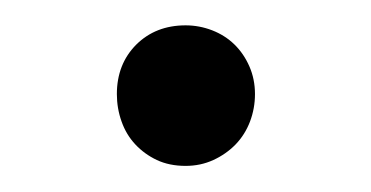

<svg xmlns="http://www.w3.org/2000/svg" viewBox="-20 -115 290 150"><path d="M179.2 -41.5Q179.2 -30.3 175.3 -20Q171.4 -9.8 164.1 -2.2Q156.7 5.4 146.7 10Q136.7 14.6 125 14.6Q112.3 14.6 102.5 10Q92.8 5.4 85.7 -2.2Q78.6 -9.8 75 -20Q71.3 -30.3 71.3 -41.5Q71.3 -64.9 86.4 -80.1Q101.6 -95.2 125 -95.2Q135.7 -95.2 145.8 -91.3Q155.8 -87.4 163.1 -80.3Q170.4 -73.2 174.8 -63.2Q179.2 -53.2 179.2 -41.5Z"/></svg>

Font: Doulos SIL Am
Style: Regular
Weight: 400
Designer: Walt Agee, Victor Gaultney, Peter Martin, Debbi Hosken, Becca Hirsbrunner
Foundry: SIL International
Version: Version 5.000